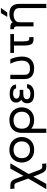

<svg xmlns="http://www.w3.org/2000/svg" viewBox="1554 -2302 1027 4174"><g transform="rotate(-90 2067.0 -215.5)"><path d="M576 188C560 189 545 190 532 190C487 190 479 174 455 116C439 78 405 -14 371 -105C448 -239 526 -372 604 -504H489C437 -408 384 -312 330 -217C311 -267 296 -308 289 -328C227 -500 213 -504 66 -504H45L54 -413L70 -414C86 -415 101 -416 114 -416C160 -416 169 -402 192 -335C203 -302 237 -209 272 -115C197 17 120 148 41 278H156C208 183 260 89 314 -5C332 42 347 82 356 104C426 272 433 278 580 278H601L592 187Z M897 14C1099 14 1175 -135 1175 -255C1175 -375 1099 -524 897 -524C696 -524 620 -375 620 -255C620 -135 696 14 897 14ZM897 -76C788 -76 715 -142 715 -255C715 -368 786 -434 897 -434C1008 -434 1080 -368 1080 -255C1080 -142 1006 -76 897 -76Z M1542 -524C1341 -524 1265 -395 1265 -255V278H1356V-48C1400 -10 1461 14 1542 14C1744 14 1820 -135 1820 -255C1820 -375 1744 -524 1542 -524ZM1542 -76C1428 -76 1356 -132 1356 -255C1356 -378 1426 -434 1542 -434C1653 -434 1725 -368 1725 -255C1725 -142 1651 -76 1542 -76Z M2115 14C2260 14 2322 -65 2325 -140H2236C2232 -101 2196 -67 2115 -67C2042 -67 1997 -97 1997 -142C1997 -200 2041 -222 2119 -222H2200V-300H2119C2068 -300 2010 -318 2010 -369C2010 -419 2058 -444 2115 -444C2191 -444 2229 -420 2229 -379H2315C2315 -466 2238 -518 2115 -518C1981 -518 1924 -464 1924 -377C1924 -327 1946 -292 1984 -267C1932 -237 1908 -196 1908 -136C1908 -53 1958 14 2115 14Z M2672 14C2807 14 2924 -64 2924 -242C2924 -354 2896 -439 2867 -504H2769C2825 -390 2834 -317 2835 -252C2837 -117 2753 -77 2672 -77C2576 -77 2527 -102 2527 -201V-504H2435V-197C2435 -56 2517 14 2672 14Z M3413 -504H3003V-424H3163V-235C3163 -44 3196 0 3303 0H3348L3344 -95L3307 -93C3274 -91 3254 -113 3254 -228V-424H3413Z M3870 -709 3787 -571H3881L3981 -709ZM3851 -524C3746 -523 3686 -481 3670 -450C3661 -480 3638 -504 3553 -504H3519V-425H3536C3573 -425 3579 -384 3579 -363V0H3670V-302C3670 -313 3670 -326 3672 -337C3683 -397 3760 -433 3834 -433C3898 -433 3953 -406 3971 -355C3977 -338 3978 -321 3978 -304V278H4069V-308C4069 -456 3999 -525 3851 -524Z"/></g></svg>

Font: Hibana SubMedium
Style: Regular
Weight: 500
Width: 6
Designer: pygmalion
Foundry: ybstudio
Version: Version 0.930;hotconv 1.0.109;makeotfexe 2.5.65596